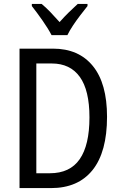

<svg xmlns="http://www.w3.org/2000/svg" viewBox="-20 -963 620 983"><path d="M528 -365Q528 -185 454 -92.5Q380 0 241 0H80V-714H251Q383 -714 455.5 -625Q528 -536 528 -365ZM438 -362Q438 -501 388.5 -569.5Q339 -638 245 -638H166V-76H235Q338 -76 388 -148Q438 -220 438 -362ZM244 -783Q227 -816 198 -857.5Q169 -899 143 -932V-943H193Q214 -926 238 -901Q262 -876 285 -850Q311 -879 331.5 -899Q352 -919 378 -943H428V-932Q412 -912 392 -886Q372 -860 354 -833Q336 -806 325 -783Z"/></svg>

Font: Noto Sans Devanagari Condensed
Style: Regular
Weight: 400
Width: 3
Designer: Jelle Bosma - Monotype Design Team
Foundry: Monotype Imaging Inc.
Version: Version 2.004; ttfautohint (v1.8.4.7-5d5b)